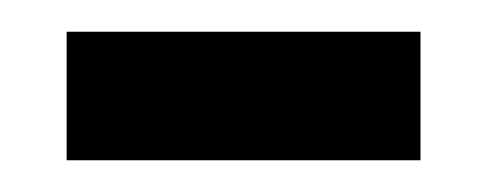

<svg xmlns="http://www.w3.org/2000/svg" viewBox="-20 -333 307 121"><path d="M22 -232H245V-313H22Z"/></svg>

Font: Noto Serif Myanmar Condensed Medium
Style: Regular
Weight: 500
Width: 3
Designer: Ben Mitchell and the Monotype Design Team
Foundry: Monotype Imaging Inc.
Version: Version 2.106